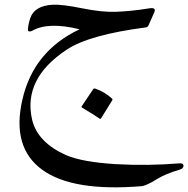

<svg xmlns="http://www.w3.org/2000/svg" viewBox="-20 -279 797 813"><path d="M633 -226 609 -172Q605 -164 598 -163Q358 -132 263 -69Q76 54 116 228Q139 324 260 378Q327 407 469 416Q540 420 607 419Q674 418 735 413Q751 411 755 417Q759 423 755 430Q753 434 749.5 435.5Q746 437 742 439Q681 457 647 478Q622 494 605.5 501Q589 508 583 509Q289 534 159 440Q28 345 75 142Q122 -63 317 -155Q184 -188 115 -148Q108 -145 103 -146Q98 -147 98 -153Q100 -178 108 -202Q126 -255 204 -259Q243 -261 327 -244Q411 -227 470 -229Q499 -230 535 -233.5Q571 -237 614 -244Q643 -248 633 -226ZM375 98Q377 95 383 96Q423 110 454 138Q458 142 455 146L408 222Q405 227 398 221Q394 218 377 207Q360 196 328 177Q323 174 326 171Z"/></svg>

Font: Amiri Quran
Style: Regular
Weight: 400
Designer: Khaled Hosny
Version: Version 0.117